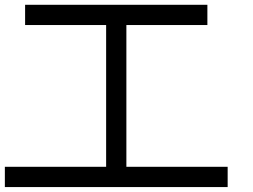

<svg xmlns="http://www.w3.org/2000/svg" viewBox="-20 -853 1040 790"><path d="M0 -83.3V-166.7H416.7V-750H83.3V-833.3H833.3V-750H500V-166.7H916.7V-83.3Z"/></svg>

Font: GalmuriMono11 Regular
Style: Regular
Weight: 400
Designer: Lee Minseo (quiple)
Version: Version 2.399;hotconv 1.1.1;makeotfexe 2.6.0 DEVELOPMENT